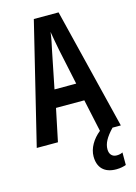

<svg xmlns="http://www.w3.org/2000/svg" viewBox="-139 -787 774 1094"><g transform="rotate(-15 248.0 -239.5)"><path d="M387 112C387 78 404 45 447 0H496L320 -714H174L0 0H125L165 -192H332L373 -1C329 34 300 83 300 131C300 195 335 235 407 235C432 235 452 230 465 225V151C457 155 447 159 430 159C403 159 387 141 387 112ZM267 -508 312 -296H184L227 -510C234 -542 244 -588 247 -618C253 -583 258 -554 267 -508Z"/></g></svg>

Font: Noto Sans Gurmukhi UI ExtraCondensed SemiBold
Style: Regular
Weight: 600
Width: 2
Designer: Jelle Bosma - Monotype Design Team
Foundry: Monotype Imaging Inc.
Version: Version 2.004